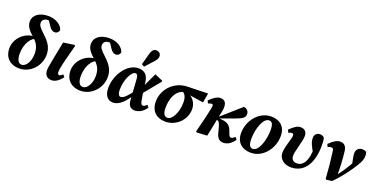

<svg xmlns="http://www.w3.org/2000/svg" viewBox="-22 -1585 4710 2399"><g transform="rotate(20 2333.5 -385.0)"><path d="M226.3 15.1C369.9 15.1 491.8 -110.7 491.8 -261.6C491.8 -347.6 458.4 -410.7 370.4 -491.6C302.1 -554.3 284.7 -580.3 284.7 -612C284.7 -650.4 311.4 -676.5 358.6 -676.5C384.7 -676.5 399.8 -672.6 427.5 -650.5L413.9 -698.7L353.9 -702.1L410.7 -615.8C434.9 -579.7 457.6 -561.2 487.9 -561.2C515.1 -561.2 539.1 -580.2 545 -610.3C525.7 -675.6 448.8 -726.4 347.3 -726.4C227.9 -726.4 150.8 -667.4 150.8 -583.4C150.8 -526.4 178.8 -481.9 258.6 -411.7C321.7 -356.4 346.8 -302.4 346.8 -221.2C346.8 -123 297.3 -39.2 238.5 -39.2C195.5 -39.2 169.9 -81 169.9 -160.4C169.9 -296.3 240 -403 311.6 -403L279.1 -434.6V-426.5C142.3 -426.5 25.1 -315.4 25.1 -179.6C25.1 -63.8 102 15.1 226.3 15.1Z M656.7 15.1C700.2 15.1 748.2 -13 795.5 -74.6L770.9 -104.3C751.8 -86.3 738.9 -77.2 726.4 -77.2C709.7 -77.2 702.1 -89.6 702.1 -111.6C702.1 -153.3 719.8 -233.4 755.8 -367.5L787.7 -486.6L777.5 -498.7L632.2 -477.2L591.5 -270.2C565.5 -138.8 561.8 -111.8 561.8 -85.8C561.8 -21.4 596.4 15.1 656.7 15.1Z M1039.3 15.1C1182.9 15.1 1304.8 -110.7 1304.8 -261.6C1304.8 -347.6 1271.4 -410.7 1183.4 -491.6C1115.1 -554.3 1097.7 -580.3 1097.7 -612C1097.7 -650.4 1124.4 -676.5 1171.6 -676.5C1197.7 -676.5 1212.8 -672.6 1240.5 -650.5L1226.9 -698.7L1166.9 -702.1L1223.7 -615.8C1247.9 -579.7 1270.6 -561.2 1300.9 -561.2C1328.1 -561.2 1352.1 -580.2 1358 -610.3C1338.7 -675.6 1261.8 -726.4 1160.3 -726.4C1040.9 -726.4 963.8 -667.4 963.8 -583.4C963.8 -526.4 991.8 -481.9 1071.6 -411.7C1134.7 -356.4 1159.8 -302.4 1159.8 -221.2C1159.8 -123 1110.3 -39.2 1051.5 -39.2C1008.5 -39.2 982.9 -81 982.9 -160.4C982.9 -296.3 1053 -403 1124.6 -403L1092.1 -434.6V-426.5C955.3 -426.5 838.1 -315.4 838.1 -179.6C838.1 -63.8 915 15.1 1039.3 15.1Z M1471.5 15.1C1555.2 15.1 1627.9 -59.8 1702.7 -184.5H1709.5L1684 -218C1628.8 -139.2 1577.8 -84.6 1539.7 -84.6C1517.3 -84.6 1498.6 -106.3 1498.6 -168C1498.6 -297.8 1561.9 -426.7 1614.6 -426.7C1634.5 -426.7 1647 -413.3 1651 -367.8L1669.3 -91.8C1674.1 -15.6 1707.2 15.1 1762.6 15.1C1814.8 15.1 1871 -15.1 1912.9 -77L1888.3 -106.8C1865.7 -83.6 1850.7 -77.2 1838.4 -77.2C1819.3 -77.2 1808.9 -88.5 1799 -146.5L1781.6 -250L1777.1 -274.9L1767.6 -361.3C1757 -451.7 1714.4 -498 1629.6 -498C1484.1 -498 1356.1 -320 1356.1 -136.3C1356.1 -42.2 1401.4 15.1 1471.5 15.1ZM1773.7 -213.1 1958.5 -438.8V-452.6L1852.5 -498.9L1740.2 -263.1L1773.7 -213.1ZM1650.3 -559.7 1685.8 -540.4C1719.6 -576.5 1750.9 -610.5 1782.6 -646.6C1810.6 -677.1 1823.8 -700.3 1823.8 -726.9C1823.8 -761.6 1796.4 -784.6 1761.6 -784.6C1731.7 -784.6 1707.4 -767.5 1691.1 -709.8C1677.6 -663.8 1663.4 -609.3 1650.3 -559.7Z M2168.2 15.1C2312.2 15.1 2432.4 -101.4 2432.4 -245.2C2432.4 -328.5 2378.4 -407.8 2285.1 -424.4L2239.6 -414.7C2279 -400.9 2301.3 -356.2 2301.3 -286.8C2301.3 -157.9 2242.7 -39.2 2177.8 -39.2C2135.8 -39.2 2113.6 -74.3 2113.6 -149.2C2113.6 -273.6 2159.8 -393.2 2265.2 -412.8L2310.5 -406L2530.6 -372.1L2553 -498.2L2277.3 -490.8C2103.7 -485.8 1972.4 -343.4 1972.4 -182.6C1972.4 -50.4 2055.6 15.1 2168.2 15.1Z M2573.9 -3.6 2584.9 8 2722.5 0 2793.5 -347.9C2813.7 -446.9 2786.8 -498.7 2721.4 -498.7C2679.8 -498.7 2636.9 -475 2576.7 -415.4L2593.3 -380.8C2611.8 -388.9 2625.4 -393.2 2640.4 -393.2C2657.8 -393.2 2661.6 -380.5 2653.8 -339.3C2637.5 -255.5 2620.1 -179.6 2573.9 -3.6ZM2940.5 15.1C2996.7 15.1 3046.1 -19.3 3085 -76.8L3060.1 -106.5C3039.3 -86.6 3025 -77.2 3011.3 -77.2C2995.5 -77.2 2985.6 -84.1 2973.3 -118L2960.6 -153.6C2939.1 -213.3 2901.5 -242.7 2832.6 -249.9L2781.1 -255.1L2769.5 -245L2995.1 -328C3074.1 -355.6 3099.1 -381.2 3099.1 -422.7C3099.1 -459.7 3071.8 -489.2 3030.9 -495.2L2765 -260.3L2754.2 -250.9H2747.8V-230.4L2770.1 -226.7C2795.5 -221.9 2808.4 -201.6 2825.1 -138.3L2841.4 -75.9C2859 -9.3 2890.6 15.1 2940.5 15.1Z M3304.9 15.1C3465.8 15.1 3588 -141.1 3588 -308C3588 -439.6 3504.5 -498.7 3394.6 -498.7C3232.4 -498.7 3108.7 -343 3108.7 -175.9C3108.7 -44.7 3195.3 15.1 3304.9 15.1ZM3312.3 -39.2C3279.1 -39.2 3253.4 -64.3 3253.4 -149.2C3253.4 -284.6 3307.8 -444.4 3385.8 -444.4C3419.9 -444.4 3443.3 -418.9 3443.3 -338.1C3443.3 -198.4 3389.7 -39.2 3312.3 -39.2Z M3839 15.1C4016.3 15.1 4110 -141 4110 -367.9C4110 -421.9 4108.3 -444.4 4100.4 -473.3C4089.8 -487.4 4070.2 -498 4049.2 -498.7C4004.9 -501.6 3971.3 -473.9 3971.3 -426.6C3971.3 -368.4 3991 -329.2 4049.9 -228.6L4068.2 -337L4028.3 -379.9C4029.2 -356.3 4029.5 -334.3 4029.5 -311.9C4029.5 -145.2 3978 -57.3 3890.1 -57.3C3843.5 -57.3 3816 -83.9 3816 -134.5C3816 -193 3870.1 -342.1 3870.1 -411C3870.1 -465.9 3839.2 -498.7 3785.9 -498.7C3744.4 -498.7 3703.6 -474.3 3644.9 -415.4L3661.4 -380.8C3679.1 -388.5 3695.5 -393.2 3705.5 -393.2C3722.4 -393.2 3729.5 -385.1 3729.5 -366.5C3729.5 -319.4 3678.1 -207.8 3678.1 -123.1C3678.1 -27.6 3759.7 15.1 3839 15.1Z M4297.7 0 4307.7 8.6 4380.8 0.6C4481.4 -98.3 4561.3 -211.3 4617.3 -301C4653.3 -358.7 4666.5 -398.9 4666.5 -436.1C4666.5 -456.7 4664.5 -475 4657.2 -488.2C4646.9 -495.3 4629.6 -503.3 4602.8 -503.3C4561.2 -503.3 4523 -477.3 4523 -420.9C4523 -395.8 4529.3 -367.6 4534.9 -339.6L4553.3 -249.3L4587.1 -373.2C4581.1 -361.3 4574.6 -350.6 4567.5 -337.3C4516.6 -241.2 4468.4 -163.6 4397 -76L4419.1 -79.1C4420.7 -189.2 4414.6 -298 4403.1 -399C4395.6 -466.1 4367.3 -498.7 4311.1 -498.7C4269.4 -498.7 4227 -474.7 4167.9 -415.4L4184.4 -380.8C4201.7 -388.6 4215.3 -393.2 4229.7 -393.2C4248.5 -393.2 4258.5 -385.6 4262.1 -357.7C4278.2 -243.5 4289.5 -128.9 4297.7 0Z"/></g></svg>

Font: Source Serif 4 Variable
Style: Italic
Weight: 400
Italic angle: -12°
Designer: Frank Grießhammer
Foundry: Adobe Systems Incorporated
Version: Version 4.004;hotconv 1.0.116;makeotfexe 2.5.65601